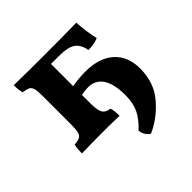

<svg xmlns="http://www.w3.org/2000/svg" viewBox="-175 -660 1003 1003"><g transform="rotate(-45 326.0 -159.0)"><path d="M591 -97Q591 8 529.5 79Q468 150 390 184Q376 176 366.5 161Q357 146 355 127Q400 85 419 45Q438 5 438 -53Q438 -136 410 -178Q382 -220 329 -220Q306 -220 278 -214V-149Q278 -101 290 -81Q302 -61 333 -58Q340 -37 340 2Q292 0 219 0Q134 0 62 2Q62 -40 68 -58Q93 -59 106 -65.5Q119 -72 124 -89.5Q129 -107 129 -142V-361Q129 -395 124 -411Q119 -427 107.5 -433Q96 -439 69 -443Q62 -464 62 -502Q162 -500 276 -500Q434 -500 524 -502Q526 -470 531 -432.5Q536 -395 543 -370Q512 -356 468 -356Q461 -400 433 -421.5Q405 -443 336 -443H278V-279Q330 -288 376 -288Q478 -288 534.5 -237.5Q591 -187 591 -97Z"/></g></svg>

Font: Vollkorn SC
Style: Bold
Weight: 700
Designer: Friedrich Althausen
Foundry: Friedrich Althausen
Version: Version 4.015